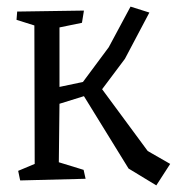

<svg xmlns="http://www.w3.org/2000/svg" viewBox="-20 -541 535 581"><path d="M495 -45 453 20 369 -31 234 -250 160 -227 158 -50 233 -27 239 0 41 5 35 -24 85 -45 84 -464 30 -481 32 -506 234 -509 228 -472 160 -458V-278L231 -293L309 -398L375 -521L432 -503L358 -363L289 -271L427 -84Z"/></svg>

Font: Underdog
Style: Regular
Weight: 400
Designer: Sergey Steblina
Foundry: Sergey Steblina, Jovanny Lemonad
Version: Version 1.001; ttfautohint (v0.9)